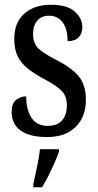

<svg xmlns="http://www.w3.org/2000/svg" viewBox="-20 -566 410 807"><path d="M178 10Q105 10 67 -17Q29 -44 29 -96Q29 -131 47.5 -146Q66 -161 90 -161Q90 -105 112.5 -71Q135 -37 180 -37Q221 -37 241 -60Q261 -83 261 -124Q261 -160 241 -182Q221 -204 171 -231Q125 -255 96.5 -278Q68 -301 54 -330Q40 -359 40 -402Q40 -472 82.5 -509Q125 -546 194 -546Q261 -546 293.5 -518Q326 -490 326 -452Q326 -425 310.5 -409Q295 -393 264 -393Q264 -445 243 -472.5Q222 -500 186 -500Q154 -500 136.5 -479Q119 -458 119 -424Q119 -384 140.5 -363Q162 -342 215 -315Q277 -284 309 -247.5Q341 -211 341 -147Q341 -75 298 -32.5Q255 10 178 10ZM120 208Q127 175 135.5 136Q144 97 148 61H228V71Q221 92 209 119Q197 146 183.5 173Q170 200 157 221H120Z"/></svg>

Font: Noto Serif Thai ExtraCondensed Medium
Style: Regular
Weight: 500
Width: 2
Designer: Monotype Design Team
Foundry: Monotype Imaging Inc.
Version: Version 2.002; ttfautohint (v1.8.4.7-5d5b)